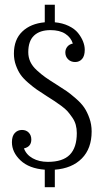

<svg xmlns="http://www.w3.org/2000/svg" viewBox="-20 -741 433 802"><path d="M362.8 -191.9Q362.8 -120.6 321.8 -79.1Q280.8 -37.6 209 -32.2V41H167V-32.2Q101.6 -37.1 65.7 -71Q29.8 -105 29.8 -147Q29.8 -172.4 41.7 -185.3Q53.7 -198.2 71.8 -198.2Q89.4 -198.2 100.1 -187Q110.8 -175.8 110.8 -158.2Q110.8 -127.9 80.1 -121.1Q89.8 -94.7 116.5 -79.8Q143.1 -64.9 180.2 -64.9Q242.2 -64.9 271.5 -94.7Q300.8 -124.5 300.8 -185.1Q300.8 -203.6 296.4 -219.7Q292 -235.8 281.7 -250.5Q271.5 -265.1 262.5 -275.6Q253.4 -286.1 235.4 -299.3Q217.3 -312.5 206.8 -319.3Q196.3 -326.2 174.8 -339.8Q148.9 -356.4 134 -366.7Q119.1 -377 98.1 -395Q77.1 -413.1 65.9 -429.2Q54.7 -445.3 46.4 -468.3Q38.1 -491.2 38.1 -517.1Q38.1 -575.7 73 -609.1Q107.9 -642.6 167 -647.9V-721.2H209V-647.9Q241.2 -645 266.6 -632.8Q292 -620.6 305.9 -603.3Q319.8 -585.9 326.9 -567.9Q334 -549.8 334 -533.2Q334 -507.3 322.8 -494.6Q311.5 -481.9 293.9 -481.9Q275.9 -481.9 264.4 -493.4Q252.9 -504.9 252.9 -522Q252.9 -535.6 261.2 -545.9Q269.5 -556.2 284.2 -559.1Q276.4 -584.5 252.7 -599.9Q229 -615.2 190.9 -615.2Q146.5 -615.2 122.3 -592.5Q98.1 -569.8 98.1 -522.9Q98.1 -501.5 106.7 -482.9Q115.2 -464.4 134.3 -447Q153.3 -429.7 169.2 -418.5Q185.1 -407.2 213.9 -389.2Q241.2 -372.1 257.6 -360.8Q273.9 -349.6 296.6 -329.8Q319.3 -310.1 331.8 -291.7Q344.2 -273.4 353.5 -247.3Q362.8 -221.2 362.8 -191.9Z"/></svg>

Font: Margherita Light
Style: Regular
Weight: 300
Designer: James Puckett
Foundry: Dunwich Type Founders
Version: Version 1.008;hotconv 1.0.109;makeotfexe 2.5.65596